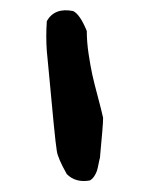

<svg xmlns="http://www.w3.org/2000/svg" viewBox="-20 -337 284 365"><path d="M151 6Q124 11 107 -6Q90 -36 88 -50Q86 -62 82 -102.5Q78 -143 74 -187.5Q70 -232 69 -240Q67 -267 69 -297Q84 -323 119 -316Q132 -310 145 -278Q145 -257 148.5 -234Q152 -211 155.5 -195Q159 -179 166 -153Q173 -127 176 -113Q176 -105 174.5 -87.5Q173 -70 171.5 -54Q170 -38 170 -37Q169 -34 167.5 -26Q166 -18 164.5 -13Q163 -8 159.5 -2.5Q156 3 151 6Z"/></svg>

Font: Excalifont
Style: Regular
Weight: 400
Designer: Your Own Font Foundry (Virgil); Ján Filípek / DizajnDesign (Excalifont, modifications)
Foundry: Your Own Font Foundry (Virgil); Ján Filípek / DizajnDesign (Excalifont, modifications)
Version: Version 1.000;Glyphs 3.2 (3227)